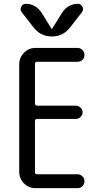

<svg xmlns="http://www.w3.org/2000/svg" viewBox="-20 -980 540 1000"><path d="M165 0Q129.9 0 105 -24.9Q80.1 -49.8 80.1 -85V-644.5Q80.1 -679.7 105 -705.1Q129.9 -730.5 165 -730.5H383.8Q398.4 -730.5 409.2 -719.7Q419.9 -709 419.9 -693.8Q419.9 -678.7 409.7 -668.5Q399.4 -658.2 383.8 -658.2H172.9Q162.1 -658.2 162.1 -647.5V-441.4Q162.1 -430.7 172.9 -429.7H375Q388.7 -429.7 399.4 -419.4Q410.2 -409.2 410.2 -395Q410.2 -380.9 399.4 -370.6Q388.7 -360.4 375 -360.4H172.9Q162.1 -360.4 162.1 -348.6V-83Q162.1 -72.3 172.9 -72.3H383.8Q398.4 -72.3 409.2 -61.5Q419.9 -50.8 419.9 -36.1Q419.9 -21.5 409.7 -10.7Q399.4 0 383.8 0ZM154.3 -837.9 92.8 -917Q83 -929.7 90.3 -944.8Q97.7 -960 114.3 -960Q166 -960 196.3 -914.1L248 -831.1Q248 -830.1 250 -830.1Q252 -830.1 252 -831.1L303.7 -914.1Q334 -960 385.7 -960Q401.4 -960 409.2 -944.8Q417 -929.7 407.2 -917L345.7 -837.9Q308.6 -790 250 -790Q191.4 -790 154.3 -837.9Z"/></svg>

Font: Rounded-X Mgen+ 1m regular
Style: Regular
Weight: 400
Designer: [Source Han Sans]
Ryoko NISHIZUKA  (kana & ideographs); Paul D. Hunt (Latin, Greek & Cyrillic); Wenlong ZHANG  (bopomofo
Version: Version 1.059.20150602